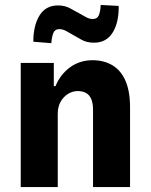

<svg xmlns="http://www.w3.org/2000/svg" viewBox="-20 -758 610 778"><path d="M64 0V-503H198V-409H205Q224 -456 263.5 -485Q303 -514 355 -514Q401 -514 435.5 -493.5Q470 -473 488.5 -430.5Q507 -388 507 -323V0H357V-312Q357 -339 350 -356Q343 -373 329 -381Q315 -389 295 -389Q274 -389 255.5 -377.5Q237 -366 225.5 -345.5Q214 -325 214 -297V0ZM188 -583 115 -589Q115 -654 140 -695Q165 -736 215 -736Q244 -736 265.5 -723.5Q287 -711 301 -704Q311 -699 326 -690Q341 -681 356 -681Q374 -681 380.5 -696.5Q387 -712 388 -738L461 -734Q462 -667 436.5 -626Q411 -585 361 -585Q331 -585 309.5 -597.5Q288 -610 275 -617Q264 -623 249.5 -631.5Q235 -640 220 -640Q203 -640 196.5 -625Q190 -610 188 -583Z"/></svg>

Font: Nunito Sans 7pt Condensed ExtraBold
Style: Regular
Weight: 800
Width: 3
Designer: Vernon Adams
Foundry: Vernon Adams
Version: Version 3.101;gftools[0.9.27]